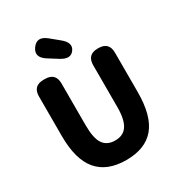

<svg xmlns="http://www.w3.org/2000/svg" viewBox="-229 -1149 1222 1313"><g transform="rotate(-30 381.5 -492.5)"><path d="M82 -350V-661Q82 -745 166 -745H176Q260 -745 260 -661V-331Q260 -228 290.5 -184Q321 -140 384 -140Q447 -140 477 -183Q510 -229 510 -331V-661Q510 -745 594 -745H598Q682 -745 682 -661V-350Q682 -163 608 -74.5Q534 14 383.5 14Q233 14 157.5 -75Q82 -164 82 -350ZM435 -819Q401 -771 331 -815L258 -861Q185 -907 228 -967Q272 -1027 338 -973L405 -918Q469 -866 435 -819Z"/></g></svg>

Font: Resource Han Rounded JP Heavy
Style: Regular
Weight: 900
Designer: Cyano Hao (round all glyphs); Ryoko NISHIZUKA 西塚涼子 (kana, bopomofo & ideographs); Paul D. Hunt (Latin, Greek & Cyrillic)
Foundry: Cyano Hao
Version: 0.990